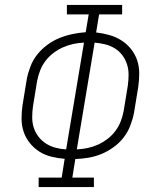

<svg xmlns="http://www.w3.org/2000/svg" viewBox="-20 -755 640 775"><path d="M136 0V-38H229L241 -114Q214 -116 187.5 -122.5Q161 -129 139 -143Q117 -157 100.5 -177.5Q84 -198 75.5 -223Q67 -248 67 -276Q67 -304 71 -331L88 -435Q93 -461 103 -487Q113 -513 130.5 -535Q148 -557 171 -574Q194 -591 220 -601.5Q246 -612 272.5 -617.5Q299 -623 326 -625L338 -697H250V-735H473V-697H380L368 -624Q395 -621 421.5 -613.5Q448 -606 470 -592Q492 -578 508.5 -557.5Q525 -537 533.5 -512Q542 -487 542 -459Q542 -431 538 -404L521 -300Q516 -274 506 -248Q496 -222 479 -200Q462 -178 438.5 -161Q415 -144 389.5 -133.5Q364 -123 337.5 -118.5Q311 -114 284 -113L272 -38H359V0ZM247 -152 319 -583Q297 -582 276 -577.5Q255 -573 234.5 -564Q214 -555 195.5 -541Q177 -527 163.5 -509Q150 -491 142 -470.5Q134 -450 130 -429L113 -325Q110 -303 110 -281Q110 -259 116.5 -239Q123 -219 136 -202.5Q149 -186 166.5 -175Q184 -164 205 -158.5Q226 -153 247 -152ZM290 -152Q312 -153 333.5 -157.5Q355 -162 375 -171Q395 -180 413.5 -194Q432 -208 445.5 -226Q459 -244 467 -264.5Q475 -285 479 -306L496 -410Q499 -432 499 -454Q499 -476 492.5 -496Q486 -516 473.5 -532.5Q461 -549 443 -560Q425 -571 404.5 -576Q384 -581 362 -583Z"/></svg>

Font: Iosevka Curly Slab XLtEx
Style: Italic
Weight: 200
Width: 7
Italic angle: -9°
Monospace: yes
Designer: Belleve Invis
Foundry: Belleve Invis
Version: Version 11.1.0; ttfautohint (v1.8.3)